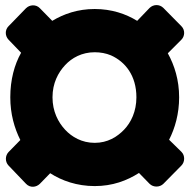

<svg xmlns="http://www.w3.org/2000/svg" viewBox="-20 -675 736 746"><path d="M676 -297C676 -364 658 -421 632 -468L685 -521C698 -534 700 -558 685 -573L615 -644C599 -660 575 -658 561 -644L513 -594C469 -621 414 -640 348 -640C282 -640 228 -621 183 -594L135 -643C120 -659 95 -657 81 -643L13 -573C-1 -559 -1 -536 13 -521L62 -470C36 -424 20 -365 20 -297C20 -232 36 -177 59 -131L13 -84C0 -70 -1 -47 13 -32L81 39C97 56 121 53 135 39L175 -2C220 27 279 48 348 48C417 48 473 27 520 -3L561 39C576 54 601 53 615 39L685 -32C698 -45 700 -70 685 -85L637 -132C660 -177 676 -233 676 -297ZM184 -297C184 -352 206 -393 233 -422C259 -450 298 -472 348 -472C370 -472 392 -468 411 -460C467 -435 510 -381 510 -297C510 -242 489 -199 462 -171C435 -143 398 -120 348 -120C298 -120 259 -143 233 -171C206 -200 184 -242 184 -297Z"/></svg>

Font: Asimov Print
Style: E
Weight: 500
Designer: Google
Version: Version 2.000980; 2014